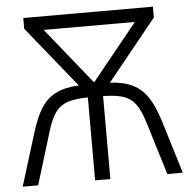

<svg xmlns="http://www.w3.org/2000/svg" viewBox="-51 -765 813 816"><g transform="rotate(-5 355.0 -357.0)"><path d="M82 -223Q102 -289 126.5 -327.5Q151 -366 189.5 -385.5Q228 -405 288 -408L78 -668V-714H631V-668L421 -408Q481 -405 519 -385.5Q557 -366 581.5 -329Q606 -292 626 -229L696 0H630L560 -229Q544 -280 524.5 -306Q505 -332 473.5 -342.5Q442 -353 387 -354V0H322V-354Q267 -353 235.5 -342.5Q204 -332 184.5 -306Q165 -280 149 -229L79 0H13ZM549 -656H160L354 -415Z"/></g></svg>

Font: OpenSansMMV
Style: Light
Weight: 300
Foundry: Ascender Corporation
Version: Version 4.001